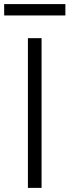

<svg xmlns="http://www.w3.org/2000/svg" viewBox="-55 -913 337 933"><path d="M147 -727.5V0H80.6V-727.5ZM262.7 -893.1V-837.9H-34.7V-893.1Z"/></svg>

Font: Inter Tight Light
Style: Regular
Weight: 300
Designer: Rasmus Andersson
Foundry: rsms
Version: Version 3.004